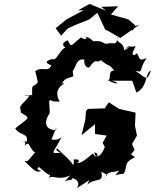

<svg xmlns="http://www.w3.org/2000/svg" viewBox="-20 -923 790 980"><path d="M380 -108C338 -112 367 -112 353 -79C352 -94 279 -157 272 -165C278 -170 250 -158 290 -144C227 -136 256 -145 294 -223C255 -189 213 -235 236 -195C266 -270 271 -282 266 -258C201 -262 208 -308 234 -346L231 -407C244 -422 227 -401 285 -405C246 -469 309 -492 300 -498C326 -499 267 -475 295 -486C302 -532 349 -525 354 -535C350 -560 352 -582 347 -554C370 -583 369 -626 410 -619C408 -573 440 -573 440 -585C474 -632 470 -596 495 -616C543 -575 530 -605 563 -562C527 -567 552 -510 529 -515C576 -486 601 -499 549 -511H655L676 -451C735 -476 720 -554 750 -562C729 -504 728 -525 671 -561C716 -553 683 -559 728 -627C679 -602 695 -643 674 -653C689 -651 630 -614 673 -687C612 -677 674 -704 614 -670C657 -707 637 -672 613 -667C613 -714 565 -700 580 -736C575 -686 563 -707 537 -702C497 -692 520 -720 450 -712C468 -700 443 -737 404 -737C434 -737 422 -711 393 -732C335 -685 347 -680 325 -718C317 -712 279 -700 323 -673C309 -688 300 -674 262 -621C289 -646 241 -605 253 -623C253 -623 184 -610 242 -590C226 -550 195 -586 162 -561C156 -556 161 -570 173 -502C144 -470 143 -503 144 -438C103 -434 91 -433 122 -439C149 -435 76 -386 83 -373L87 -348C135 -317 135 -329 58 -268C77 -231 129 -244 116 -200C58 -204 128 -213 105 -175C135 -208 78 -176 124 -190C138 -172 153 -131 166 -154C106 -78 121 -106 105 -101C163 -44 165 -42 191 -51C143 -62 203 -80 178 -71C226 -33 210 -39 254 -21C252 -49 241 -40 227 -12C247 -36 273 3 338 -28C282 39 299 -8 346 -4C337 -26 400 -4 373 37C445 -7 440 -15 426 19C471 -19 511 14 497 -47C549 -15 524 -49 509 -1C532 -63 552 -35 590 -54C555 -11 566 -35 611 -36C634 -71 604 -89 669 -121L649 -135L667 -158L654 -188L679 -231L669 -282L672 -348L692 -372L672 -348L588 -367L536 -401L519 -378L517 -370L429 -367L419 -357L415 -309L396 -233L465 -289V-239L554 -227L540 -259L504 -194L515 -172C494 -118 464 -112 462 -145C489 -143 477 -101 454 -140C382 -73 363 -92 383 -98ZM658 -768 671 -793 635 -824 546 -849 583 -891 496 -888 522 -868 437 -903 378 -870 407 -871 321 -825 264 -779 292 -741 326 -778 363 -795 436 -824 477 -858 517 -772 530 -766 594 -729 690 -796 626 -778Z"/></svg>

Font: Asimov Aggro
Style: It
Weight: 500
Designer: Google
Version: Version 2.000980; 2014